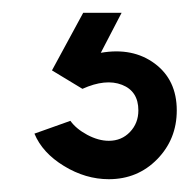

<svg xmlns="http://www.w3.org/2000/svg" viewBox="-20 -20 296 300"><path d="M150 260Q113.8 260 80 239.4Q46.2 218.8 33.8 188.8L90 168.8Q98.8 181.2 116.2 190.6Q133.8 200 150 200Q170 200 183.1 186.2Q196.2 172.5 196.2 152.5Q196.2 122.5 170.6 112.5Q145 102.5 108.8 118.8L61.2 90L110 0H170L137.5 62.5Q187.5 53.8 221.9 79.4Q256.2 105 256.2 152.5Q256.2 197.5 225.6 228.8Q195 260 150 260Z"/></svg>

Font: Now Medium
Style: Regular
Weight: 500
Designer: Alfredo Marco Pradil
Foundry: Alfredo Marco Pradil
Version: Version 1.002;PS 001.002;hotconv 1.0.88;makeotf.lib2.5.64775